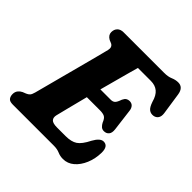

<svg xmlns="http://www.w3.org/2000/svg" viewBox="-192 -870 1038 1038"><g transform="rotate(45 327.0 -351.0)"><path d="M356.5 0H42Q17.5 0 9 -11.2Q0.5 -22.5 0.5 -39.5Q0.5 -57 10 -68.5Q19.5 -80 31.5 -85.5L50.5 -93Q62.5 -98 69.2 -105.5Q76 -113 81 -131.5Q88 -158 99.8 -202.5Q111.5 -247 125.5 -299.8Q139.5 -352.5 153.5 -405.2Q167.5 -458 179 -502.2Q190.5 -546.5 197 -572.5Q203.5 -599 184 -609.5L165 -617.5Q141 -631 141 -653.5Q141 -674.5 153.5 -687.2Q166 -700 189.5 -700H499.5Q529 -700 549.2 -708.8Q569.5 -717.5 589.5 -717.5Q628 -717.5 635 -670.5L653.5 -546Q656.5 -524 648 -511Q639.5 -498 623 -495Q603.5 -492 589.5 -502.5Q575.5 -513 565 -544.5Q554.5 -583.5 533.2 -601Q512 -618.5 479 -618.5H380Q375 -601.5 365.5 -566.8Q356 -532 343.8 -486.8Q331.5 -441.5 318.5 -393H398Q413 -393 422 -401Q431 -409 440 -435.5Q446.5 -449.5 455 -455Q463.5 -460.5 474.5 -460.5Q491 -460.5 500.2 -450.5Q509.5 -440.5 511.5 -424L527.5 -296.5Q530.5 -271 520 -258.8Q509.5 -246.5 491.5 -246.5Q478 -246.5 469.2 -254.5Q460.5 -262.5 454.5 -274Q445 -298.5 432.5 -305Q420 -311.5 396.5 -311.5H296.5Q280 -247 266.8 -195.2Q253.5 -143.5 249.5 -126Q244.5 -105 255.2 -93.2Q266 -81.5 299 -81.5H364Q407.5 -81.5 432 -97.8Q456.5 -114 481 -163Q505 -206.5 530.5 -206.5Q566 -206.5 565.5 -155.5Q564.5 -108.5 548 -69.5Q531.5 -30.5 504 -7Q476.5 16.5 441 16.5Q419.5 16.5 400.5 8.2Q381.5 0 356.5 0Z"/></g></svg>

Font: Fraunces 144pt S100
Style: Bold Italic
Weight: 700
Italic angle: -16°
Version: Version 1.000; ttfautohint (v1.8.3)